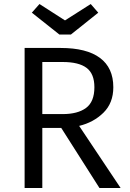

<svg xmlns="http://www.w3.org/2000/svg" viewBox="-20 -948 655 968"><path d="M551.3 -508.2Q551.3 -428.7 501.5 -379.7Q451.8 -330.8 379 -313.3L588.2 0H481.5L288.7 -303.1H193.3V0H104.1V-706.2H285.6Q416.4 -706.2 483.8 -656.2Q551.3 -606.2 551.3 -508.2ZM455.9 -508.2Q455.9 -575.9 416.7 -605.6Q377.4 -635.4 295.9 -635.4H193.3V-372.8H295.9Q371.8 -372.8 413.8 -403.8Q455.9 -434.9 455.9 -508.2ZM437.4 -927.7 475.4 -884.1 337.4 -773.8H279.5L140.5 -884.1L179 -927.7L307.7 -845.1Z"/></svg>

Font: FiraCode Nerd Font
Style: Regular
Weight: 400
Designer: Carrois Corporate, Edenspiekermann AG, Nikita Prokopov
Foundry: Carrois Corporate, Edenspiekermann AG, Nikita Prokopov
Version: Version 6.002;Nerd Fonts 2.2.2